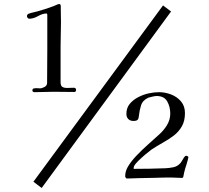

<svg xmlns="http://www.w3.org/2000/svg" viewBox="-20 -823 1040 954"><path d="M358 -376Q358 -366 348 -366Q323 -366 297 -366.5Q271 -367 245 -367Q222 -367 198.5 -366Q175 -365 152 -365Q141 -365 141 -374Q141 -382 147.5 -383.5Q154 -385 159 -385Q164 -385 169 -384.5Q174 -384 178 -384Q189 -384 201.5 -391Q214 -398 214 -411Q214 -452 214.5 -493Q215 -534 215 -575V-749Q215 -756 211 -756Q192 -756 169 -743Q146 -730 125 -730Q121 -730 117.5 -734Q114 -738 114 -742Q114 -752 123 -755Q133 -759 143.5 -761Q154 -763 164 -766Q205 -777 245 -792Q251 -794 260 -798.5Q269 -803 274 -803Q282 -803 282 -792Q282 -781 282 -776Q282 -760 282.5 -745Q283 -730 283 -714Q283 -683 282 -653Q281 -623 281 -592V-415Q281 -397 289.5 -391.5Q298 -386 314 -386Q322 -386 330.5 -386.5Q339 -387 347 -387Q358 -387 358 -376ZM830 -766 187 111 146 80 790 -796ZM916 -41Q916 -38 912.5 -26Q909 -14 905.5 -2Q902 10 900 15Q897 25 895 34.5Q893 44 891 54Q890 61 884 61Q871 61 857 60Q843 59 829 59Q791 59 752 60.5Q713 62 675 62Q659 62 643 63Q627 64 610 64Q608 64 605 60Q602 56 602 54Q602 29 614 8Q629 -19 657 -48.5Q685 -78 716 -105.5Q747 -133 770 -154Q793 -174 809.5 -201Q826 -228 826 -259Q826 -292 811 -319Q796 -346 758 -346Q751 -346 738 -343Q725 -340 718 -338Q689 -325 681 -300Q673 -275 670 -247Q669 -233 663.5 -227.5Q658 -222 643 -222Q627 -222 617.5 -231.5Q608 -241 608 -257Q608 -286 624 -306Q640 -326 665.5 -339.5Q691 -353 718.5 -359Q746 -365 770 -365Q801 -365 830.5 -353.5Q860 -342 879.5 -319Q899 -296 899 -261Q899 -222 883.5 -195Q868 -168 843 -149Q818 -130 789 -114Q760 -98 733 -80Q723 -73 704 -57Q685 -41 668 -24.5Q651 -8 646 3Q645 6 644.5 9Q644 12 644 15Q644 16 645 16Q724 16 802 13Q822 12 841.5 8Q861 4 875 -11Q879 -15 884 -24Q889 -33 894.5 -41Q900 -49 905 -49Q908 -49 912 -47Q916 -45 916 -41Z"/></svg>

Font: Kaisei Decol Medium
Style: Regular
Weight: 500
Designer: Font-Kai, 金井和夫
Foundry: KAZUO KANAI
Version: Version 5.003